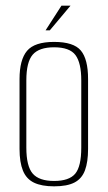

<svg xmlns="http://www.w3.org/2000/svg" viewBox="-20 -651 380 678"><path d="M171 7Q127 7 100 -6Q73 -19 61 -48.5Q49 -78 49 -125V-372Q49 -440 75.5 -471.5Q102 -503 171 -503Q240 -503 265.5 -472.5Q291 -442 291 -372V-125Q291 -79 280 -49.5Q269 -20 243 -6.5Q217 7 171 7ZM171 -12Q224 -12 245.5 -37.5Q267 -63 267 -130V-367Q267 -429 246.5 -456.5Q226 -484 171 -484Q118 -484 95.5 -458Q73 -432 73 -367V-130Q73 -64 95.5 -38Q118 -12 171 -12ZM141 -544 197 -631H229L156 -544Z"/></svg>

Font: Alumni Sans Thin Thin
Style: Regular
Weight: 250
Version: Version 1.018